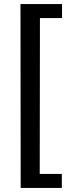

<svg xmlns="http://www.w3.org/2000/svg" viewBox="-20 -762 348 947"><path d="M82 165H285V96H176L177 -673H286V-742H81Z"/></svg>

Font: Cheyenne Sans Medium
Style: Regular
Weight: 500
Designer: The Public Sans project authors (U.S. Web Design System), Libre Franklin designed by Pablo Impallari and Rodrigo Fuenzal
Foundry: The Cheyenne Sans Project Authors
Version: Version 2.007